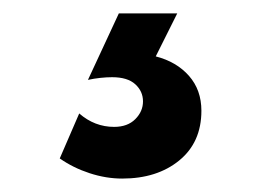

<svg xmlns="http://www.w3.org/2000/svg" viewBox="-20 -34 390 286"><path d="M212 50Q243 58 261.5 79Q280 100 280 131Q280 178 247 205Q214 232 162 232Q138 232 113.5 224Q89 216 69 202L98 135Q121 155 150 155Q170 155 181.5 143.5Q193 132 193 117Q193 102 181.5 91.5Q170 81 147 81Q139 81 129.5 82Q120 83 111 85L157 -14H244Z"/></svg>

Font: Montserrat Semi Bold
Style: Regular
Weight: 600
Designer: Julieta Ulanovsky
Foundry: Julieta Ulanovsky
Version: Version 3.001 September 28, 2015